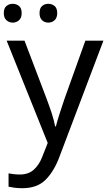

<svg xmlns="http://www.w3.org/2000/svg" viewBox="-34 -750 564 1010"><path d="M1 -536H95L211 -231Q226 -191 238 -154.5Q250 -118 256 -85H260Q266 -110 279 -150.5Q292 -191 306 -232L415 -536H510L279 74Q251 150 206.5 195Q162 240 84 240Q60 240 42 237.5Q24 235 11 232V162Q22 164 37.5 166Q53 168 70 168Q116 168 144.5 142Q173 116 189 73L217 2ZM33 -631Q14 -631 0 -643.5Q-14 -656 -14 -681Q-14 -707 0 -718.5Q14 -730 33 -730Q52 -730 66 -718.5Q80 -707 80 -681Q80 -656 66 -643.5Q52 -631 33 -631ZM220 -631Q201 -631 187.5 -643.5Q174 -656 174 -681Q174 -707 187.5 -718.5Q201 -730 220 -730Q239 -730 253 -718.5Q267 -707 267 -681Q267 -656 253 -643.5Q239 -631 220 -631Z"/></svg>

Font: Noto Sans Coptic
Style: Regular
Weight: 400
Designer: Monotype Design Team, Denis Moyogo Jacquerye
Foundry: Monotype Imaging Inc.
Version: Version 2.002; ttfautohint (v1.8.4.7-5d5b)